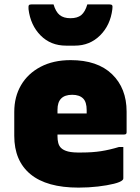

<svg xmlns="http://www.w3.org/2000/svg" viewBox="-20 -838 640 875"><path d="M302 -564Q424 -564 490.5 -500Q557 -436 557 -329V-235Q557 -225 546 -225H242V-217Q242 -200 245.5 -186.5Q249 -173 258 -164Q269 -153 290.5 -147.5Q312 -142 353 -143Q401 -143 440 -149Q479 -155 522 -168H542V-25Q542 -20 538 -17Q529 -8 499 -0.5Q469 7 426.5 12Q384 17 338 17Q193 17 119 -44Q45 -105 45 -219V-328Q45 -397 76 -450Q107 -503 165 -533.5Q223 -564 302 -564ZM309 -406Q242 -406 242 -338V-321H375V-336Q375 -373 359 -389Q342 -406 309 -406ZM301 -755Q333 -755 350.5 -769.5Q368 -784 378 -818H478Q488 -818 491 -814Q494 -810 492 -796Q483 -723 436 -676.5Q389 -630 321 -630H281Q211 -630 165 -676.5Q119 -723 110 -796Q109 -810 111.5 -814Q114 -818 124 -818H224Q234 -784 252 -769.5Q270 -755 301 -755Z"/></svg>

Font: Recursive Sn Lnr St Blk
Style: Regular
Weight: 900
Version: Version 1.079;hotconv 1.0.112;makeotfexe 2.5.65598; ttfautoh